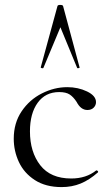

<svg xmlns="http://www.w3.org/2000/svg" viewBox="-20 -750 451 782"><path d="M36 -185Q36 -249 68 -296.5Q100 -344 150.5 -369.5Q201 -395 254 -395Q298 -395 334.5 -377.5Q371 -360 371 -334Q371 -321 361.5 -311.5Q352 -302 336 -302Q309 -302 292 -335Q279 -355 264 -365Q249 -375 221 -375Q165 -375 133.5 -331.5Q102 -288 102 -215Q102 -131 144 -77Q186 -23 270 -23Q331 -23 372 -56H373Q376 -56 378.5 -53Q381 -50 379 -48Q344 -17 308.5 -2.5Q273 12 231 12Q166 12 122 -16.5Q78 -45 57 -90Q36 -135 36 -185ZM294 -474 226 -639 157 -474Q157 -472 153 -472Q150 -472 147.5 -473.5Q145 -475 146 -476L214 -725Q215 -730 225 -730Q236 -730 237 -725L304 -476Q306 -474 300.5 -472.5Q295 -471 294 -474Z"/></svg>

Font: Cormorant
Style: Regular
Weight: 400
Designer: Christian Thalmann (Catharsis Fonts)
Foundry: Catharsis Fonts
Version: Version 4.000